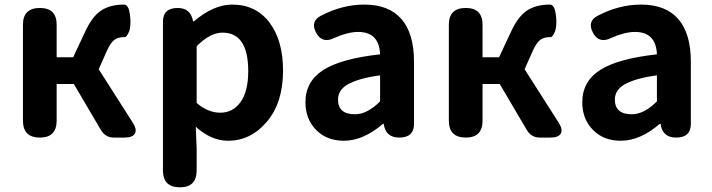

<svg xmlns="http://www.w3.org/2000/svg" viewBox="-20 -594 3074 829"><path d="M517.6 0H471.7Q435.5 0 416 -32.2L298.8 -231.4H224.6V-73.2Q224.6 0 152.3 0Q79.1 0 79.1 -73.2V-487.3Q79.1 -559.6 152.3 -559.6Q224.6 -559.6 224.6 -487.3V-346.7H295.9L346.7 -455.1Q377.9 -523.4 417 -548.8Q456.1 -574.2 515.6 -574.2H517.6Q535.2 -571.3 540.5 -534.7Q545.9 -498 541 -470.7Q539.1 -459 531.2 -445.3Q523.4 -431.6 515.6 -433.6H513.7Q489.3 -433.6 473.1 -421.4Q457 -409.2 440.4 -372.1L406.2 -294.9L552.7 -65.4Q572.3 -35.2 562.5 -17.6Q552.7 0 517.6 0Z M747.1 -559.6Q803.7 -559.6 813.5 -502H817.4Q902.3 -574.2 982.4 -574.2Q1085 -574.2 1143.6 -496.6Q1202.1 -418.9 1202.1 -289.1Q1202.1 -150.4 1132.3 -68.4Q1062.5 13.7 964.8 13.7Q891.6 13.7 825.2 -46.9L829.1 44.9V141.6Q829.1 214.8 756.8 214.8Q683.6 214.8 683.6 141.6V-500Q683.6 -559.6 747.1 -559.6ZM829.1 -394.5V-149.4Q877.9 -107.4 931.6 -107.4Q985.4 -107.4 1018.6 -153.3Q1051.8 -199.2 1051.8 -287.1Q1051.8 -453.1 940.4 -453.1Q887.7 -453.1 829.1 -394.5Z M1704.1 0Q1644.5 0 1636.7 -59.6H1633.8Q1548.8 13.7 1464.8 13.7Q1390.6 13.7 1344.7 -33.2Q1298.8 -80.1 1298.8 -152.3Q1298.8 -242.2 1375.5 -291.5Q1452.1 -340.8 1621.1 -359.4Q1617.2 -456.1 1526.4 -456.1Q1482.4 -456.1 1424.8 -430.7Q1371.1 -403.3 1344.7 -453.1Q1319.3 -501 1364.3 -525.4Q1457 -574.2 1552.7 -574.2Q1659.2 -574.2 1713.4 -511.7Q1767.6 -449.2 1767.6 -327.1V-59.6Q1767.6 0 1704.1 0ZM1479.5 -228.5Q1439.5 -204.1 1439.5 -164.1Q1439.5 -100.6 1512.7 -100.6Q1565.4 -100.6 1621.1 -156.2V-268.6Q1529.3 -256.8 1479.5 -228.5Z M2356.4 0H2310.5Q2274.4 0 2254.9 -32.2L2137.7 -231.4H2063.5V-73.2Q2063.5 0 1991.2 0Q1918 0 1918 -73.2V-487.3Q1918 -559.6 1991.2 -559.6Q2063.5 -559.6 2063.5 -487.3V-346.7H2134.8L2185.5 -455.1Q2216.8 -523.4 2255.9 -548.8Q2294.9 -574.2 2354.5 -574.2H2356.4Q2374 -571.3 2379.4 -534.7Q2384.8 -498 2379.9 -470.7Q2377.9 -459 2370.1 -445.3Q2362.3 -431.6 2354.5 -433.6H2352.5Q2328.1 -433.6 2312 -421.4Q2295.9 -409.2 2279.3 -372.1L2245.1 -294.9L2391.6 -65.4Q2411.1 -35.2 2401.4 -17.6Q2391.6 0 2356.4 0Z M2899.4 0Q2839.8 0 2832 -59.6H2829.1Q2744.1 13.7 2660.2 13.7Q2585.9 13.7 2540 -33.2Q2494.1 -80.1 2494.1 -152.3Q2494.1 -242.2 2570.8 -291.5Q2647.5 -340.8 2816.4 -359.4Q2812.5 -456.1 2721.7 -456.1Q2677.7 -456.1 2620.1 -430.7Q2566.4 -403.3 2540 -453.1Q2514.6 -501 2559.6 -525.4Q2652.3 -574.2 2748 -574.2Q2854.5 -574.2 2908.7 -511.7Q2962.9 -449.2 2962.9 -327.1V-59.6Q2962.9 0 2899.4 0ZM2674.8 -228.5Q2634.8 -204.1 2634.8 -164.1Q2634.8 -100.6 2708 -100.6Q2760.7 -100.6 2816.4 -156.2V-268.6Q2724.6 -256.8 2674.8 -228.5Z"/></svg>

Font: GenSenMaruGothic TW TTF Bold
Style: Regular
Weight: 700
Version: Version 1.301